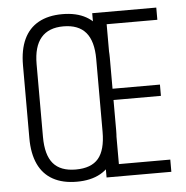

<svg xmlns="http://www.w3.org/2000/svg" viewBox="-51 -757 791 815"><g transform="rotate(-5 344.0 -350.0)"><path d="M244 7Q184 7 142.5 -16Q101 -39 80 -84Q59 -129 59 -195V-505Q59 -571 80 -616Q101 -661 142.5 -684Q184 -707 244 -707Q304 -707 345 -684Q386 -661 407.5 -616Q429 -571 429 -505V-195Q429 -129 407.5 -84Q386 -39 345 -16Q304 7 244 7ZM244 -45Q310 -45 340.5 -81Q371 -117 371 -195V-505Q371 -581 339.5 -618Q308 -655 244 -655Q181 -655 149 -617.5Q117 -580 117 -505V-195Q117 -118 148 -81.5Q179 -45 244 -45ZM415 -52H647V0H371V-700H644V-648H415L428 -690V-347L415 -373H631V-325H415L428 -351V-10Z"/></g></svg>

Font: Pathway Extreme Condensed Thin
Style: Regular
Weight: 250
Width: 3
Version: Version 1.001;gftools[0.9.26]